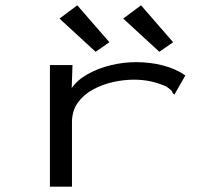

<svg xmlns="http://www.w3.org/2000/svg" viewBox="-20 -702 790 723"><path d="M168 -457H253L250 -370Q271 -401 310.5 -423Q350 -445 397.5 -456.5Q445 -468 492 -468Q546 -468 594 -455.5Q642 -443 678 -418L642 -355L637 -346L631 -350Q629 -358 623.5 -363Q618 -368 605 -377Q574 -390 545.5 -396Q517 -402 484 -402Q446 -402 405.5 -393Q365 -384 329.5 -364.5Q294 -345 272.5 -314.5Q251 -284 251 -241V1H168ZM340 -507 204 -632 271 -682 392 -543ZM580 -507 444 -632 511 -682 632 -543Z"/></svg>

Font: Inconsolata ExtraExpanded
Style: Regular
Weight: 400
Width: 8
Monospace: yes
Designer: Raph Levien, Cyreal, Brenton Simpson
Foundry: Raph Levien, Cyreal, Google
Version: Version 3.001; ttfautohint (v1.8.2.53-6de2)